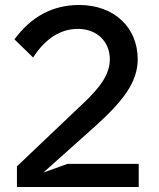

<svg xmlns="http://www.w3.org/2000/svg" viewBox="-20 -751 638 771"><path d="M48 0H537V-93H251L154 -58L360 -242C471 -342 533 -419 533 -513C533 -640 439 -731 298 -731C191 -731 105 -684 38 -593L113 -520C161 -595 222 -635 293 -635C370 -635 421 -583 421 -513C421 -453 383 -400 310 -332L48 -83Z"/></svg>

Font: LaHaus Display SemiBold
Style: Regular
Weight: 600
Designer: We are Make, BastardaType, Dalton Maag Ltd
Foundry: BastardaType, Dalton Maag Ltd
Version: Version 3.100;Glyphs 3.3 (3331)